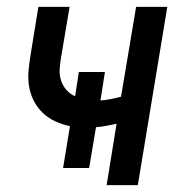

<svg xmlns="http://www.w3.org/2000/svg" viewBox="-20 -540 540 560"><path d="M291 0 320 -179Q305 -176 290 -173Q275 -170 260 -169L240 -50H164L184 -172Q161 -177 140.5 -186.5Q120 -196 104 -211.5Q88 -227 78 -247Q68 -267 64.5 -290Q61 -313 63.5 -337Q66 -361 70 -385L92 -520H183L158 -372Q155 -355 154 -338Q153 -321 158 -305.5Q163 -290 173.5 -278Q184 -266 199 -259L210 -330H286L273 -247Q288 -248 303 -251Q318 -254 333 -258L377 -520H468L382 0Z"/></svg>

Font: Iosevka SS04 Medium Oblique
Style: Regular
Weight: 500
Italic angle: -9°
Monospace: yes
Designer: Belleve Invis
Foundry: Belleve Invis
Version: Version 19.0.0; ttfautohint (v1.8.4)